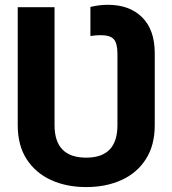

<svg xmlns="http://www.w3.org/2000/svg" viewBox="-20 -757 706 787"><path d="M333.5 9.8Q252 9.8 188.7 -19.3Q125.5 -48.3 89.1 -104.7Q52.7 -161.1 52.7 -243.7V-727.5H203.6V-243.7Q203.6 -110.8 333.5 -110.8Q461.4 -110.8 461.4 -243.7V-538.6Q460.9 -581.1 445.8 -596.9Q430.7 -612.8 393.6 -612.8Q384.8 -612.8 373.3 -612.1Q361.8 -611.3 350.6 -609.4V-728.5Q368.7 -732.9 386 -735.1Q403.3 -737.3 422.4 -737.3Q511.2 -737.3 562.7 -686Q614.3 -634.8 614.3 -538.6V-243.7Q614.3 -161.6 578.1 -105Q542 -48.3 478.5 -19.3Q415 9.8 333.5 9.8Z"/></svg>

Font: Inter
Style: Bold
Weight: 700
Designer: Rasmus Andersson
Foundry: rsms
Version: Version 4.001;git-9221beed3